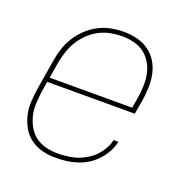

<svg xmlns="http://www.w3.org/2000/svg" viewBox="-102 -623 704 726"><g transform="rotate(20 250.0 -260.0)"><path d="M196 8Q168 8 142.5 1.5Q117 -5 96 -20Q75 -35 62 -57Q49 -79 42.5 -105Q36 -131 37.5 -158.5Q39 -186 43 -213L63 -333Q67 -359 75 -384Q83 -409 97.5 -432Q112 -455 132 -474Q152 -493 176 -505.5Q200 -518 226 -523Q252 -528 277 -528Q305 -528 331 -521.5Q357 -515 378 -500Q399 -485 412.5 -463Q426 -441 431.5 -415Q437 -389 436 -361.5Q435 -334 431 -307L421 -251H69L62 -210Q59 -186 57.5 -161Q56 -136 61.5 -113Q67 -90 78.5 -69.5Q90 -49 108 -35.5Q126 -22 149.5 -16Q173 -10 197 -10Q226 -10 254.5 -15.5Q283 -21 309.5 -36.5Q336 -52 355 -77Q374 -102 380 -130H399Q395 -109 384 -89Q373 -69 357.5 -52Q342 -35 322.5 -23Q303 -11 281.5 -4Q260 3 238.5 5.5Q217 8 196 8ZM72 -269H404L411 -310Q415 -334 416 -359Q417 -384 412.5 -407Q408 -430 396.5 -450Q385 -470 367 -484Q349 -498 325.5 -504Q302 -510 277 -510Q254 -510 230.5 -505.5Q207 -501 185 -489.5Q163 -478 144.5 -460Q126 -442 113.5 -421Q101 -400 93.5 -376.5Q86 -353 82 -330Z"/></g></svg>

Font: Iosevka Thin Oblique
Style: Regular
Weight: 100
Italic angle: -9°
Monospace: yes
Designer: Belleve Invis
Foundry: Belleve Invis
Version: Version 32.5.0; ttfautohint (v1.8.4)